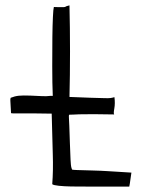

<svg xmlns="http://www.w3.org/2000/svg" viewBox="-20 -695 526 713"><path d="M20 -332Q19 -331 19 -329Q18 -326 18.5 -320Q19 -314 21 -275Q23 -274 28.5 -274Q34 -274 48 -274Q62 -274 98 -274Q134 -274 172 -273Q174 -184 176 -123Q178 -62 174 -11Q179 -7 199 -5Q219 -3 244.5 -2.5Q270 -2 326.5 -2Q383 -2 460 -2Q461 -6 462 -12.5Q463 -19 468 -54Q465 -54 452 -55Q439 -56 420 -57Q401 -58 379 -59.5Q357 -61 320 -62Q283 -63 268 -63.5Q253 -64 248 -65Q247 -66 244.5 -75Q242 -84 239.5 -165Q237 -246 236 -256Q235 -266 237 -269Q245 -269 253 -269.5Q261 -270 274.5 -270.5Q288 -271 328 -271Q368 -271 404 -270Q401 -273 404.5 -292Q408 -311 405 -334H404Q398 -332 390.5 -331Q383 -330 369.5 -330.5Q356 -331 316 -332Q276 -333 238 -335Q240 -415 240 -504Q240 -593 238 -674V-675Q225 -672 224 -670.5Q223 -669 217 -668.5Q211 -668 197 -668.5Q183 -669 180 -669Q178 -663 176.5 -632Q175 -601 174.5 -557.5Q174 -514 174 -448.5Q174 -383 176 -339H175H170H167Q152 -337 136 -338Q120 -339 92.5 -340Q65 -341 50 -339.5Q35 -338 20 -332Z"/></svg>

Font: Londrina Solid Thin
Style: Regular
Weight: 250
Designer: Marcelo Magalhaes
Foundry: Marcelo Magalhães
Version: Version 1.002